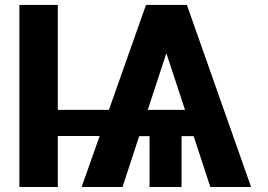

<svg xmlns="http://www.w3.org/2000/svg" viewBox="-20 -747 1071 767"><path d="M57.5 -727.3H210.9V-308.2H415.1L563.2 -727.3H726.6L983 0H820.3L753.6 -203.1H705.3V0H577.4V-203.1H535.9L469.5 0H306.1L378.2 -203.8H210.9V0H57.5ZM719.1 -308.2 644.5 -534.4 570.3 -308.2Z"/></svg>

Font: Inter P
Style: Bold
Weight: 700
Designer: Rasmus Andersson
Foundry: rsms
Version: Version 3.018;git-588b23468